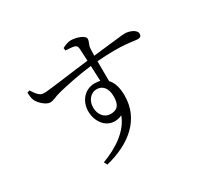

<svg xmlns="http://www.w3.org/2000/svg" viewBox="-171 -999 1342 1285"><g transform="rotate(-30 500.0 -356.5)"><path d="M501 -217C455 -217 420 -256 420 -313C420 -364 452 -408 502 -408C545 -408 577 -375 577 -310C577 -241 551 -217 501 -217ZM510 -449C428 -449 379 -381 379 -308C379 -206 459 -129 557 -174C521 -76 421 -5 299 40L312 65C505 17 643 -95 643 -278C643 -336 630 -383 601 -413L600 -567C801 -584 877 -560 909 -560C928 -560 937 -568 937 -586C937 -618 885 -637 850 -637C829 -637 765 -628 600 -610L602 -667C604 -692 619 -708 619 -731C619 -756 557 -778 516 -778C490 -778 466 -766 448 -757L450 -737C480 -735 501 -734 516 -730C532 -725 537 -719 539 -699L544 -604C426 -591 220 -560 183 -561C149 -561 130 -593 108 -626L89 -619C90 -599 92 -576 99 -559C110 -531 157 -486 190 -486C216 -486 236 -502 281 -513C342 -528 448 -551 546 -562L551 -444C539 -447 525 -449 510 -449Z"/></g></svg>

Font: Source Han Serif KR
Style: Regular
Weight: 400
Designer: Ryoko NISHIZUKA 西塚涼子 (kana & ideographs); Frank Grießhammer (Latin, Greek & Cyrillic); Wenlong ZHANG 张文龙 (bopomofo); San
Foundry: Adobe
Version: Version 2.001;hotconv 1.1.0;makeotfexe 2.6.0